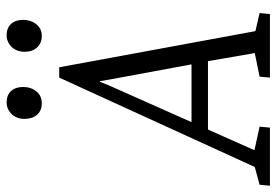

<svg xmlns="http://www.w3.org/2000/svg" viewBox="-198 -706 856 595"><g transform="rotate(-90 230.5 -408.0)"><path d="M-47 0 -44 -32 11 -47 288 -653H320L432 -45L488 -32L485 0H288L291 -32L364 -47L339 -192H127L63 -48L136 -32L133 0ZM150 -243H329L282 -497L277 -527H275L263 -497ZM417 -707Q395 -707 381.5 -721.5Q368 -736 368 -761Q368 -776 374.5 -788.5Q381 -801 393 -808.5Q405 -816 419 -816Q442 -816 454.5 -802Q467 -788 467 -765Q467 -741 453.5 -724Q440 -707 417 -707ZM208 -707Q186 -707 173 -721.5Q160 -736 160 -761Q160 -776 166.5 -788.5Q173 -801 185 -808.5Q197 -816 211 -816Q234 -816 246.5 -802Q259 -788 259 -765Q259 -741 245.5 -724Q232 -707 208 -707Z"/></g></svg>

Font: Faustina Light
Style: Italic
Weight: 300
Italic angle: -8°
Designer: Alfonso Garcia
Foundry: http://www.omnibus-type.com
Version: Version 1.200